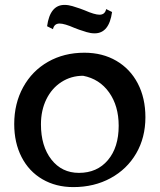

<svg xmlns="http://www.w3.org/2000/svg" viewBox="-20 -750 651 783"><path d="M38 -244Q38 -328 74.5 -394.5Q111 -461 176 -498Q241 -535 324 -535Q398 -535 454.5 -502Q511 -469 542 -409.5Q573 -350 573 -272Q573 -189 535.5 -124.5Q498 -60 431 -23.5Q364 13 279 13Q208 13 153 -19Q98 -51 68 -109.5Q38 -168 38 -244ZM464 -237Q464 -318 425 -373Q386 -428 319 -441Q270 -441 230.5 -415.5Q191 -390 169 -345Q147 -300 147 -243Q147 -154 189.5 -99.5Q232 -45 302 -45Q376 -45 420 -97Q464 -149 464 -237ZM172 -643Q184 -730 243 -730Q259 -730 275.5 -725Q292 -720 306.5 -715Q321 -710 325 -708Q366 -690 386 -690Q408 -690 413 -713L437 -701Q425 -614 366 -614Q350 -614 333.5 -619Q317 -624 302.5 -629Q288 -634 284 -636Q243 -654 223 -654Q201 -654 196 -631Z"/></svg>

Font: Mirza Medium
Style: Regular
Weight: 500
Designer: Arabic design by Kourosh Beigpour, Latin design by Eduardo Tunni, engineering by Lasse Fister
Version: Version 1.0010g